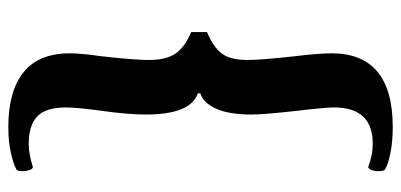

<svg xmlns="http://www.w3.org/2000/svg" viewBox="-271 -515 963 461"><g transform="rotate(-90 210.5 -284.5)"><path d="M35 159Q30 157 30 143Q30 134 32.5 126.5Q35 119 40 118Q68 129 96 129Q183 129 183 36Q183 14 175 -52Q166 -133 166 -162Q166 -216 180 -247Q194 -278 217 -285V-291Q166 -308 166 -416Q166 -460 176 -530Q183 -583 183 -608Q183 -656 161.5 -676.5Q140 -697 96 -697Q70 -697 40 -687Q35 -688 32.5 -695.5Q30 -703 30 -712Q30 -725 35 -727Q48 -734 74.5 -740Q101 -746 136 -746Q222 -746 267.5 -709.5Q313 -673 313 -598Q313 -572 306 -523Q297 -444 297 -408Q297 -367 312.5 -344.5Q328 -322 364 -307V-269Q328 -254 312.5 -233.5Q297 -213 297 -172Q297 -139 306 -58Q313 0 313 30Q313 177 136 177Q101 177 74 171.5Q47 166 35 159Z"/></g></svg>

Font: Arima Madurai Black
Style: Regular
Weight: 900
Designer: Joana Correia and Natanael Gama
Foundry: NDISCOVER
Version: Version 1.020